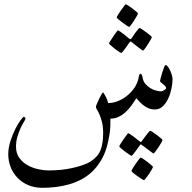

<svg xmlns="http://www.w3.org/2000/svg" viewBox="-20 -564 895 896"><path d="M785.2 -194.8Q785.2 -175.8 780.3 -151.4Q775.4 -127 765.4 -105Q755.4 -83 740 -68.1Q724.6 -53.2 703.1 -53.2Q684.6 -53.2 671.1 -59.6Q657.7 -65.9 647.2 -74.5Q636.7 -83 629.2 -91.6Q621.6 -100.1 616.2 -105.5Q606.9 -90.8 595.2 -74.2Q583.5 -57.6 568.8 -43.5Q554.2 -29.3 535.6 -19.8Q517.1 -10.3 495.1 -10.3Q495.1 10.3 494.9 23.2Q494.6 36.1 493.2 47.4Q491.7 58.6 490 68.8Q488.3 79.1 484.9 94.7Q475.6 140.6 457.3 174.3Q439 208 415 232.2Q391.1 256.3 362.1 272Q333 287.6 302 296.4Q271 305.2 239.3 308.8Q207.5 312.5 178.2 312.5Q140.6 312.5 111.3 299.8Q82 287.1 61.3 265.4Q40.5 243.7 29.5 215.3Q18.6 187 18.6 156.2Q18.6 126 28.6 94.7Q38.6 63.5 51.3 38.3Q64 13.2 75.7 -2.7Q87.4 -18.6 90.8 -18.6Q93.8 -18.6 96.4 -16.4Q99.1 -14.2 99.1 -11.2Q99.1 -7.3 92 3.9Q85 15.1 76.7 32.7Q68.4 50.3 61.5 72.8Q54.7 95.2 54.7 120.6Q54.7 152.3 70.6 173.6Q86.4 194.8 109.6 207.5Q132.8 220.2 159.2 225.8Q185.5 231.4 205.6 231.4Q232.9 231.4 261.5 228.8Q290 226.1 316.7 220.2Q343.3 214.4 366.2 206.5Q389.2 198.7 404.3 188.5Q438 166.5 449.7 135.3Q461.4 104 461.4 57.1Q461.4 27.3 456.1 6.3Q450.7 -14.6 444.6 -28.8Q438.5 -43 433.1 -51.3Q427.7 -59.6 427.7 -64.9Q427.7 -68.8 432.1 -79.6Q436.5 -90.3 442.4 -102.3Q448.2 -114.3 453.6 -123.5Q459 -132.8 461.4 -132.8Q469.2 -122.1 475.1 -109.6Q481 -97.2 484.9 -83Q508.8 -83 533 -93.3Q557.1 -103.5 577.1 -120.6Q597.2 -137.7 610.8 -159.9Q624.5 -182.1 627.9 -207Q629.9 -219.7 637.2 -219.7Q638.7 -219.7 641.1 -215.6Q643.6 -211.4 645 -204.6Q647.5 -185.5 658.2 -172.9Q668.9 -160.2 682.6 -152.1Q696.3 -144 710 -140.9Q723.6 -137.7 732.9 -137.7Q734.9 -137.7 738.8 -139.4Q742.7 -141.1 746.1 -143.3Q749.5 -145.5 752.4 -147.9Q755.4 -150.4 755.4 -152.3Q755.4 -156.7 751 -161.9Q746.6 -167 741 -171.4Q735.4 -175.8 731 -179.7Q726.6 -183.6 726.6 -184.6Q726.6 -186.5 729.5 -198.7Q732.4 -210.9 736.8 -224.4Q741.2 -237.8 745.4 -249Q749.5 -260.3 752.9 -260.3Q757.8 -260.3 763.4 -252.9Q769 -245.6 773.9 -235.1Q778.8 -224.6 782 -213.6Q785.2 -202.6 785.2 -194.8ZM624 -501.5Q624 -499 618.2 -488.8Q612.3 -478.5 605.5 -467.5Q598.6 -456.5 591.6 -447.5Q584.5 -438.5 582 -438.5Q580.6 -438.5 571.5 -444.6Q562.5 -450.7 552 -458.3Q541.5 -465.8 533.2 -473.1Q524.9 -480.5 524.9 -482.9Q524.9 -485.4 531 -495.4Q537.1 -505.4 544.7 -516.1Q552.2 -526.9 558.8 -535.4Q565.4 -543.9 566.9 -543.9Q569.3 -543.9 578.9 -537.8Q588.4 -531.7 598.1 -524.2Q607.9 -516.6 616 -509.8Q624 -502.9 624 -501.5ZM688.5 -391.1Q688.5 -388.7 682.9 -378.4Q677.2 -368.2 670.2 -357.2Q663.1 -346.2 656.5 -337.2Q649.9 -328.1 647.5 -328.1Q646 -328.1 637.5 -334.2Q628.9 -340.3 619.6 -347.7Q608.4 -356 594.2 -367.7Q591.8 -370.1 588.9 -370.1Q586.9 -370.1 584.5 -366.2Q574.2 -352.1 566.9 -341.3Q560.1 -332 554 -324.5Q547.9 -316.9 545.9 -316.9Q543.9 -316.9 534.7 -322.8Q525.4 -328.6 515.4 -336.7Q505.4 -344.7 497.1 -352.1Q488.8 -359.4 488.8 -361.3Q488.8 -363.3 494.9 -373Q501 -382.8 508.3 -393.6Q515.6 -404.3 522.2 -413.3Q528.8 -422.4 529.8 -422.4Q532.7 -422.4 541.5 -416.3Q550.3 -410.2 559.1 -403.3Q569.8 -395 582 -384.3Q586.4 -381.3 588.4 -380.9Q590.3 -380.9 594.2 -385.3Q603 -398.4 610.4 -409.7Q617.2 -418.5 623.3 -426Q629.4 -433.6 631.3 -433.6Q633.3 -433.6 642.6 -427.5Q651.9 -421.4 662.1 -413.8Q672.4 -406.2 680.4 -399.4Q688.5 -392.6 688.5 -391.1ZM738.3 89.4Q738.3 91.8 732.7 101.8Q727.1 111.8 719.7 122.8Q712.4 133.8 705.6 142.8Q698.7 151.9 696.3 151.9Q694.8 151.9 686.3 145.8Q677.7 139.6 668 131.8Q656.7 123.5 641.6 112.3Q639.2 109.9 637.2 109.9Q635.3 109.9 632.8 113.8Q622.6 127.9 615.2 138.2Q608.4 147.5 602.1 155.3Q595.7 163.1 593.8 163.1Q592.3 163.1 583 157Q573.7 150.9 563.2 143.1Q552.7 135.3 544.7 128.2Q536.6 121.1 536.6 119.1Q536.6 117.2 542.5 107.2Q548.3 97.2 556.2 86.4Q564 75.7 570.6 66.7Q577.1 57.6 578.1 57.6Q581.1 57.6 589.6 63.7Q598.1 69.8 607.4 76.7L631.8 95.7Q636.2 98.6 636.7 99.1Q638.2 99.1 641.6 94.7L659.7 70.3Q666.5 61.5 672.6 54Q678.7 46.4 681.2 46.4Q683.6 46.4 692.9 52.5Q702.1 58.6 712.2 66.2Q722.2 73.7 730.2 80.6Q738.3 87.4 738.3 89.4ZM693.8 215.3Q693.8 217.3 688.2 227.1Q682.6 236.8 675.5 247.6Q668.5 258.3 661.1 267.3Q653.8 276.4 651.4 276.4Q649.4 276.4 640.1 270.5Q630.9 264.6 620.4 257.3Q609.9 250 601.8 243.2Q593.8 236.3 593.8 233.4Q593.8 231 599.6 221.2Q605.5 211.4 613.3 200.2Q621.1 189 627.9 180.2Q634.8 171.4 636.7 171.4Q639.2 171.4 648.4 177.5Q657.7 183.6 667.7 191.4Q677.7 199.2 685.8 206.3Q693.8 213.4 693.8 215.3Z"/></svg>

Font: Kitab
Style: Regular
Weight: 400
Designer: SIL International
Foundry: Khaled Hosny
Version: Version 1.000